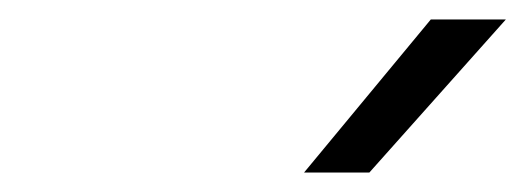

<svg xmlns="http://www.w3.org/2000/svg" viewBox="-20 -751 539 197"><path d="M359 -574H292L422 -731H499Z"/></svg>

Font: Marvel
Style: Bold Italic
Weight: 700
Italic angle: -12°
Designer: Carolina Trebol
Foundry: Carolina Trebol
Version: Version 1.001